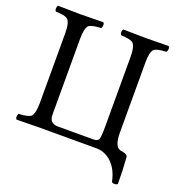

<svg xmlns="http://www.w3.org/2000/svg" viewBox="-141 -764 956 1028"><g transform="rotate(20 337.0 -250.0)"><path d="M558.1 -522.9V-122.1Q558.1 -44.4 591.3 -33.7Q597.7 -31.7 606 -30.8Q633.8 -26.4 636.2 -11.2Q642.1 61.5 642.1 141.1Q625 151.9 608.9 142.1Q592.3 57.1 534.2 19Q504.4 0 470.2 0H144Q111.3 0 14.2 2Q5.4 -6.8 11.2 -25.4Q12.7 -29.3 14.2 -30.8Q71.3 -33.2 85 -47.9Q100.6 -65.4 101.1 -122.1V-522.9Q101.1 -586.9 79.6 -601.6Q63.5 -611.8 14.2 -613.8Q5.4 -622.6 11.2 -641.6Q12.7 -645.5 14.2 -647Q114.7 -645 143.1 -645Q176.8 -645 272.9 -647Q281.7 -638.2 275.9 -619.6Q274.4 -615.7 272.9 -613.8Q215.8 -611.3 202.1 -597.2Q186.5 -579.6 186 -522.9V-88.9Q186 -45.9 223.1 -40Q228.5 -39.1 232.9 -39.1H436Q461.4 -39.1 467.3 -52.2Q473.1 -67.9 473.1 -122.1V-522.9Q473.1 -586.9 451.7 -601.6Q435.5 -611.8 386.2 -613.8Q377.4 -622.6 382.8 -641.6Q384.3 -645.5 386.2 -647Q486.8 -645 515.1 -645Q548.8 -645 645 -647Q653.8 -638.2 647.9 -619.6Q646.5 -615.7 645 -613.8Q587.9 -611.3 574.2 -597.2Q558.1 -579.6 558.1 -522.9Z"/></g></svg>

Font: Linux Libertine Display O
Style: Regular
Weight: 400
Designer: Philipp H. Poll
Foundry: Philipp H. Poll
Version: Version 5.0.9